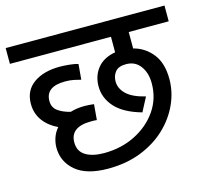

<svg xmlns="http://www.w3.org/2000/svg" viewBox="-93 -728 901 835"><g transform="rotate(-15 357.5 -311.0)"><path d="M296 -70Q373 -70 436 -101.5Q499 -133 536.5 -187Q574 -241 574 -310Q574 -357 551 -388Q528 -419 487 -419Q453 -419 438.5 -401Q424 -383 424 -358Q424 -326 450.5 -300.5Q477 -275 535 -261L502 -198Q421 -221 384 -262.5Q347 -304 347 -356Q347 -404 374.5 -438Q402 -472 455 -481V-551H0V-622H715V-551H535V-477Q586 -464 619.5 -422Q653 -380 653 -308Q653 -250 628 -195Q603 -140 556.5 -96Q510 -52 444 -26Q378 0 296 0Q199 0 150 -41.5Q101 -83 101 -147Q101 -168 108.5 -190.5Q116 -213 132 -231Q90 -251 66.5 -283.5Q43 -316 43 -359Q43 -419 88 -451Q133 -483 206 -483Q223 -483 249 -480.5Q275 -478 288 -473L282 -404Q268 -408 250.5 -411.5Q233 -415 212 -415Q124 -415 124 -350Q124 -321 146 -305Q168 -289 202 -281Q231 -290 266 -290Q277 -290 289 -289Q301 -288 308 -287L302 -217Q296 -218 288.5 -218Q281 -218 276 -218Q182 -218 182 -148Q182 -108 213 -89Q244 -70 296 -70Z"/></g></svg>

Font: Noto Sans Living
Style: Regular
Weight: 400
Designer: Monotype Design Team
Foundry: Monotype Imaging Inc.
Version: Version 2.013; ttfautohint (v1.8.4.7-5d5b)